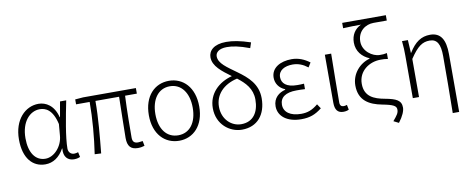

<svg xmlns="http://www.w3.org/2000/svg" viewBox="-79 -1186 4338 1767"><g transform="rotate(-10 2090.0 -303.0)"><path d="M257 13C329 13 389 -27 432 -104H435C426 -26 467 13 525 13C551 13 569 7 582 1L572 -45C561 -41 547 -38 534 -38C505 -38 481 -60 481 -95C481 -200 517 -385 547 -534H489L464 -392H461C433 -505 358 -547 289 -547C166 -547 56 -440 56 -254C56 -78 139 13 257 13ZM267 -38C172 -38 117 -121 117 -255C117 -411 201 -496 292 -496C344 -496 411 -472 443 -331L434 -226C427 -123 347 -38 267 -38Z M1122 13C1148 13 1167 8 1184 3L1175 -43C1153 -40 1140 -38 1131 -38C1096 -38 1080 -54 1080 -92C1080 -155 1081 -348 1088 -482H1198V-534H705L630 -528V-482H757C757 -326 742 -154 719 0L779 3C794 -150 811 -322 811 -482H1032C1030 -352 1025 -164 1025 -98C1025 -22 1054 13 1122 13Z M1508 13C1640 13 1743 -88 1743 -266C1743 -446 1640 -547 1508 -547C1375 -547 1272 -446 1272 -266C1272 -88 1375 13 1508 13ZM1508 -38C1399 -38 1333 -127 1333 -266C1333 -403 1399 -496 1508 -496C1616 -496 1682 -403 1682 -266C1682 -127 1616 -38 1508 -38Z M2095 13C2239 13 2322 -89 2322 -241C2322 -374 2236 -448 2145 -514C2056 -579 1981 -625 1981 -692C1981 -727 2012 -760 2087 -760C2138 -760 2200 -750 2298 -713L2315 -764C2219 -796 2151 -808 2089 -808C1973 -808 1923 -754 1923 -693C1923 -610 2003 -551 2087 -489C1960 -455 1863 -364 1863 -228C1863 -76 1980 13 2095 13ZM2130 -458C2202 -403 2263 -341 2263 -239C2263 -123 2210 -38 2096 -38C2005 -38 1921 -113 1921 -231C1921 -343 1999 -428 2130 -458Z M2649 13C2727 13 2780 -6 2842 -55L2814 -97C2760 -52 2715 -36 2656 -36C2556 -36 2495 -79 2495 -149C2495 -217 2547 -256 2649 -256C2675 -256 2698 -256 2729 -254V-305C2702 -303 2686 -303 2666 -303C2564 -303 2522 -345 2522 -402C2522 -466 2582 -497 2655 -497C2708 -497 2752 -479 2796 -445L2822 -487C2774 -523 2719 -547 2655 -547C2550 -547 2463 -500 2463 -407C2463 -354 2494 -307 2549 -285V-280C2489 -265 2435 -223 2435 -145C2435 -50 2519 13 2649 13Z M3042 13C3065 13 3081 8 3093 2L3084 -44C3071 -40 3062 -38 3052 -38C3032 -38 3018 -50 3018 -78C3018 -225 3021 -379 3023 -534H2964V-85C2964 -19 2989 13 3042 13Z M3527 202C3570 146 3588 100 3588 69C3588 1 3540 -20 3438 -39C3339 -57 3252 -91 3252 -211C3252 -333 3358 -400 3459 -400C3486 -400 3504 -400 3529 -395V-450C3502 -444 3489 -444 3462 -444C3394 -444 3306 -506 3306 -596C3306 -692 3379 -745 3456 -745H3580V-795H3172V-745C3241 -748 3272 -749 3339 -749C3281 -721 3246 -669 3246 -597C3246 -515 3297 -459 3363 -431V-427C3271 -402 3191 -317 3191 -206C3191 -63 3289 -13 3403 9C3508 29 3534 45 3534 79C3534 110 3521 128 3479 178Z M4030 199H4090V-341C4090 -478 4047 -547 3949 -547C3868 -547 3807 -508 3749 -413H3747L3740 -534H3685C3691 -479 3692 -438 3692 -395V0H3750V-356C3821 -463 3868 -495 3936 -495C4006 -495 4034 -443 4034 -333C4034 -165 4033 22 4030 199Z"/></g></svg>

Font: Noto Sans HK Light
Style: Regular
Weight: 300
Designer: Ryoko NISHIZUKA 西塚涼子 (kana, bopomofo & ideographs); Paul D. Hunt (Latin, Greek & Cyrillic); Sandoll Communications 산돌커뮤니
Foundry: Adobe
Version: Version 2.004;hotconv 1.0.118;makeotfexe 2.5.65603